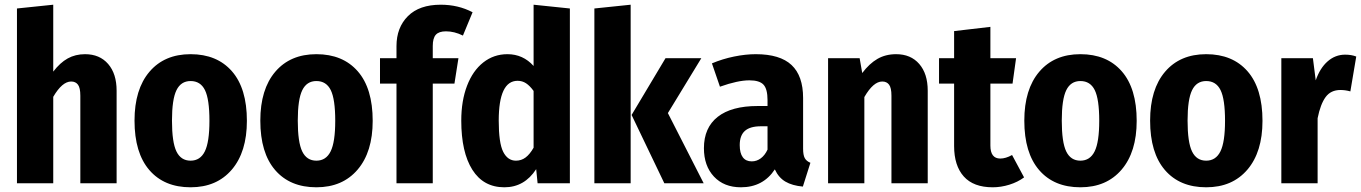

<svg xmlns="http://www.w3.org/2000/svg" viewBox="-20 -778 5777 815"><path d="M475 -393V0H321V-372Q321 -405 311 -418.5Q301 -432 282 -432Q244 -432 206 -367V0H52V-742L206 -758V-474Q235 -512 267.5 -530Q300 -548 341 -548Q403 -548 439 -506.5Q475 -465 475 -393Z M1028 -265Q1028 -133 964 -58Q900 17 789 17Q677 17 614 -56Q551 -129 551 -266Q551 -399 614.5 -473.5Q678 -548 789 -548Q901 -548 964.5 -475.5Q1028 -403 1028 -265ZM710 -266Q710 -174 729 -135Q748 -96 789 -96Q830 -96 849.5 -135.5Q869 -175 869 -265Q869 -357 850 -395.5Q831 -434 789 -434Q748 -434 729 -395Q710 -356 710 -266Z M1562 -265Q1562 -133 1498 -58Q1434 17 1323 17Q1211 17 1148 -56Q1085 -129 1085 -266Q1085 -399 1148.5 -473.5Q1212 -548 1323 -548Q1435 -548 1498.5 -475.5Q1562 -403 1562 -265ZM1244 -266Q1244 -174 1263 -135Q1282 -96 1323 -96Q1364 -96 1383.5 -135.5Q1403 -175 1403 -265Q1403 -357 1384 -395.5Q1365 -434 1323 -434Q1282 -434 1263 -395Q1244 -356 1244 -266Z M1817 -583V-531H1926L1909 -423H1817V0H1663V-423H1593V-531H1663V-582Q1663 -661 1711.5 -709.5Q1760 -758 1851 -758Q1925 -758 1986 -726L1945 -627Q1909 -645 1873 -645Q1843 -645 1830 -630.5Q1817 -616 1817 -583Z M2399 -742V0H2262L2256 -60Q2206 17 2121 17Q2032 17 1985 -57.5Q1938 -132 1938 -266Q1938 -350 1962.5 -414Q1987 -478 2031.5 -513Q2076 -548 2134 -548Q2200 -548 2245 -498V-758ZM2245 -151V-392Q2229 -414 2213 -424.5Q2197 -435 2177 -435Q2097 -435 2097 -266Q2097 -171 2116 -133.5Q2135 -96 2170 -96Q2193 -96 2211 -109.5Q2229 -123 2245 -151Z M2657 0H2503V-742L2657 -758ZM2815 -298 2967 0H2800L2661 -290L2805 -531H2957Z M3420 -87 3388 14Q3343 10 3314 -7Q3285 -24 3269 -59Q3219 17 3125 17Q3053 17 3010.5 -28.5Q2968 -74 2968 -149Q2968 -236 3026.5 -282Q3085 -328 3196 -328H3238V-353Q3238 -400 3221 -418.5Q3204 -437 3161 -437Q3112 -437 3036 -410L3002 -509Q3047 -528 3096 -538Q3145 -548 3188 -548Q3291 -548 3340 -502Q3389 -456 3389 -362V-147Q3389 -120 3396 -107Q3403 -94 3420 -87ZM3238 -143V-242H3210Q3164 -242 3142 -222.5Q3120 -203 3120 -162Q3120 -128 3133 -110.5Q3146 -93 3171 -93Q3192 -93 3209.5 -106Q3227 -119 3238 -143Z M3918 -393V0H3764V-372Q3764 -405 3754 -418.5Q3744 -432 3725 -432Q3687 -432 3649 -366V0H3495V-531H3629L3640 -468Q3670 -508 3704.5 -528Q3739 -548 3784 -548Q3846 -548 3882 -506.5Q3918 -465 3918 -393Z M4327 -25Q4300 -5 4264.5 6Q4229 17 4194 17Q4112 17 4071 -29Q4030 -75 4030 -158V-423H3966V-531H4030V-646L4184 -664V-531H4293L4278 -423H4184V-160Q4184 -105 4226 -105Q4249 -105 4276 -120Z M4805 -265Q4805 -133 4741 -58Q4677 17 4566 17Q4454 17 4391 -56Q4328 -129 4328 -266Q4328 -399 4391.5 -473.5Q4455 -548 4566 -548Q4678 -548 4741.5 -475.5Q4805 -403 4805 -265ZM4487 -266Q4487 -174 4506 -135Q4525 -96 4566 -96Q4607 -96 4626.5 -135.5Q4646 -175 4646 -265Q4646 -357 4627 -395.5Q4608 -434 4566 -434Q4525 -434 4506 -395Q4487 -356 4487 -266Z M5339 -265Q5339 -133 5275 -58Q5211 17 5100 17Q4988 17 4925 -56Q4862 -129 4862 -266Q4862 -399 4925.5 -473.5Q4989 -548 5100 -548Q5212 -548 5275.5 -475.5Q5339 -403 5339 -265ZM5021 -266Q5021 -174 5040 -135Q5059 -96 5100 -96Q5141 -96 5160.5 -135.5Q5180 -175 5180 -265Q5180 -357 5161 -395.5Q5142 -434 5100 -434Q5059 -434 5040 -395Q5021 -356 5021 -266Z M5737 -538 5712 -390Q5691 -396 5670 -396Q5629 -396 5607 -366Q5585 -336 5573 -276V0H5419V-531H5553L5565 -437Q5583 -489 5615.5 -517.5Q5648 -546 5690 -546Q5717 -546 5737 -538Z"/></svg>

Font: Fira Sans Condensed
Style: Bold
Weight: 700
Width: 3
Designer: bBox Type GmbH & Carrois Corporate GbR & Edenspiekermann AG
Foundry: bBox Type GmbH & Carrois Corporate GbR & Edenspiekermann AG
Version: Version 4.301